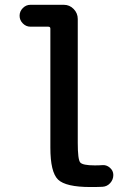

<svg xmlns="http://www.w3.org/2000/svg" viewBox="-20 -750 540 780"><path d="M103.5 -641.6Q85.9 -641.6 72.8 -654.8Q59.6 -668 59.6 -686Q59.6 -704.1 72.8 -717.3Q85.9 -730.5 103.5 -730.5H239.3Q262.7 -730.5 279.3 -713.4Q295.9 -696.3 295.9 -672.9V-169.9Q295.9 -102.5 305.7 -90.3Q315.4 -78.1 365.2 -78.1Q383.8 -78.1 394.5 -79.1Q412.1 -81.1 426.3 -68.8Q440.4 -56.6 440.4 -39.1Q440.4 -20.5 427.7 -6.3Q415 7.8 396.5 8.8Q381.8 9.8 347.7 9.8Q247.1 9.8 215.8 -20.5Q184.6 -50.8 184.6 -150.4V-633.8Q184.6 -641.6 175.8 -641.6Z"/></svg>

Font: Rounded Mgen+ 1m medium
Style: Regular
Weight: 500
Designer: [Source Han Sans]
Ryoko NISHIZUKA  (kana & ideographs); Paul D. Hunt (Latin, Greek & Cyrillic); Wenlong ZHANG  (bopomofo
Version: Version 1.059.20150602